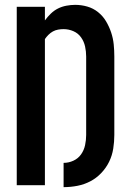

<svg xmlns="http://www.w3.org/2000/svg" viewBox="-20 -763 540 791"><path d="M242 8Q271 8 299 2.5Q327 -3 352 -16Q377 -29 397 -50Q417 -71 429.5 -96.5Q442 -122 446.5 -150.5Q451 -179 451 -207V-530Q451 -555 448.5 -580Q446 -605 438 -629Q430 -653 417 -675Q404 -697 384 -713Q364 -729 339.5 -736Q315 -743 290 -743Q272 -743 253.5 -739.5Q235 -736 219 -728Q203 -720 189.5 -707Q176 -694 165 -679V-735H49V0H165V-602Q171 -611 179.5 -619.5Q188 -628 198 -633.5Q208 -639 219.5 -641Q231 -643 242 -643Q263 -643 282.5 -634.5Q302 -626 314 -609Q326 -592 330.5 -571.5Q335 -551 335 -530V-207Q335 -186 330.5 -165Q326 -144 314 -127Q302 -110 282.5 -101Q263 -92 242 -92Z"/></svg>

Font: Iosevka SS09
Style: Bold
Weight: 700
Monospace: yes
Designer: Belleve Invis
Foundry: Belleve Invis
Version: Version 5.2.1; ttfautohint (v1.8.3)